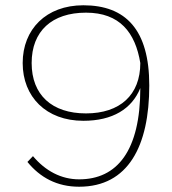

<svg xmlns="http://www.w3.org/2000/svg" viewBox="-20 -698 652 728"><path d="M296 -240C407 -240 480 -285 512 -364C512 -126 424 -18 280 -18C212 -18 152 -50 105 -106L84 -84C132 -25 196 10 280 10C466 10 546 -144 546 -374C546 -585 457 -678 296 -678C155 -678 66 -587 66 -459C66 -331 155 -240 296 -240ZM306 -268C177 -268 100 -338 100 -459C100 -580 177 -650 306 -650C434 -650 493 -575 512 -459C512 -338 435 -268 306 -268Z"/></svg>

Font: Gantari Thin
Style: Regular
Weight: 250
Designer: Anugrah Pasau
Foundry: Lafontype
Version: Version 1.000